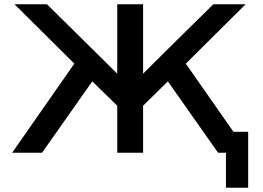

<svg xmlns="http://www.w3.org/2000/svg" viewBox="-20 -715 1233 899"><path d="M37 0 328 -417 48 -695H200L529 -370V-695H650V-370Q763 -483 979 -695H1130L850 -417L1073 -98H1142V164H1038V0H1001L766 -334L650 -220V0H529V-220L412 -334Q329 -215 177 0Z"/></svg>

Font: Coval
Style: Bold
Weight: 700
Foundry: Context Ltd
Version: Version 001.000